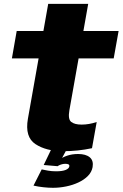

<svg xmlns="http://www.w3.org/2000/svg" viewBox="-20 -748 613 960"><path d="M296 8Q370 8 440 -7L463.5 -138Q425 -125 388 -125Q353 -125 336 -138.5Q319 -152 327 -197L373 -456H548.5L573 -593H397L421 -728.5H221L197 -593H63.5L39.5 -456H173L119.5 -154Q103.5 -63 157.2 -27.5Q211 8 296 8ZM245 191Q277.5 191 310.8 184.2Q344 177.5 372.2 164.2Q400.5 151 419.5 131.8Q438.5 112.5 443 87.5Q448.5 55 428.8 38.5Q409 22 370.5 22Q340.5 22 315.5 30.5Q290.5 39 277 51.5L268 83Q273.5 78.5 284.5 74.8Q295.5 71 306 71Q317.5 71 322.8 74Q328 77 326.5 84.5Q324.5 95 308 101.8Q291.5 108.5 260.5 108.5Q239 108.5 220 105.2Q201 102 188.5 99L147.5 180Q171.5 185.5 196.8 188.2Q222 191 245 191ZM268 83 313 0H235.5L198.5 77Z"/></svg>

Font: Anybody UltraCondensed Thin ExtraBold
Style: Italic
Weight: 800
Italic angle: -10°
Version: Version 1.111